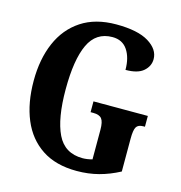

<svg xmlns="http://www.w3.org/2000/svg" viewBox="-108 -821 873 928"><g transform="rotate(15 328.0 -357.0)"><path d="M358 10Q253 10 183.5 -36Q114 -82 79.5 -164.5Q45 -247 45 -358Q45 -466 80.5 -548.5Q116 -631 186.5 -677.5Q257 -724 361 -724Q469 -724 523.5 -690.5Q578 -657 578 -608Q578 -573 549.5 -548Q521 -523 460 -523Q460 -584 434.5 -622Q409 -660 359 -660Q277 -660 241 -583Q205 -506 205 -358Q205 -212 242.5 -134.5Q280 -57 370 -57Q392 -57 418 -64V-212Q418 -252 406 -267Q394 -282 364 -282H350V-336H622V-282H614Q588 -282 579 -266.5Q570 -251 570 -208V-44Q519 -17 467.5 -3.5Q416 10 358 10Z"/></g></svg>

Font: Noto Serif ExtraCondensed ExtraBold
Style: Regular
Weight: 800
Width: 2
Designer: Monotype Design Team
Foundry: Monotype Imaging Inc.
Version: Version 2.013; ttfautohint (v1.8.4.7-5d5b)